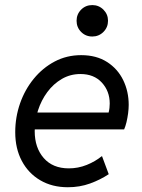

<svg xmlns="http://www.w3.org/2000/svg" viewBox="-20 -748 572 775"><path d="M253.9 7.8Q190.4 7.8 142.6 -20.3Q94.7 -48.3 68.1 -98.4Q41.5 -148.4 41.5 -214.4Q41.5 -274.9 61 -330.8Q80.6 -386.7 116.5 -430.4Q152.3 -474.1 200.9 -499.8Q249.5 -525.4 307.6 -525.4Q369.1 -525.4 412.1 -497.8Q455.1 -470.2 477.3 -424.6Q499.5 -378.9 499.5 -324.7Q499.5 -309.1 497.1 -290.5Q494.6 -272 490.5 -254.6Q486.3 -237.3 481 -225.6H99.6L111.3 -293.9H418.5Q420.9 -303.2 421.9 -312.3Q422.9 -321.3 422.9 -330.1Q422.9 -379.9 391.1 -414.6Q359.4 -449.2 304.7 -449.2Q263.7 -449.2 229.7 -429.4Q195.8 -409.7 171.1 -376.5Q146.5 -343.3 133.3 -302.2Q120.1 -261.2 120.1 -218.3Q120.1 -151.9 156.5 -110.1Q192.9 -68.4 257.8 -68.4Q295.4 -68.4 330.1 -82.3Q364.7 -96.2 391.6 -118.2L418.9 -44.9Q385.3 -22.5 343.5 -7.3Q301.8 7.8 253.9 7.8ZM352.5 -600.6Q325.7 -600.6 307.4 -619.1Q289.1 -637.7 289.1 -664.1Q289.1 -690.4 307.4 -709Q325.7 -727.5 352.5 -727.5Q378.9 -727.5 397.5 -709Q416 -690.4 416 -664.1Q416 -637.7 397.5 -619.1Q378.9 -600.6 352.5 -600.6Z"/></svg>

Font: Reddit Sans
Style: Italic
Weight: 400
Italic angle: -11.25°
Designer: Stephen Hutchings
Version: Version 1.013